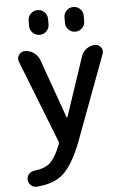

<svg xmlns="http://www.w3.org/2000/svg" viewBox="-63 -809 694 1058"><g transform="rotate(-5 284.0 -279.5)"><path d="M131.8 -680.7V-710Q131.8 -732.4 147.5 -748Q163.1 -763.7 185.5 -763.7Q208 -763.7 223.6 -748Q239.3 -732.4 239.3 -710V-680.7Q239.3 -658.2 223.6 -642.6Q208 -627 185.5 -627Q163.1 -627 147.5 -642.6Q131.8 -658.2 131.8 -680.7ZM330.1 -679.7V-710.9Q330.1 -732.4 345.7 -748Q361.3 -763.7 383.3 -763.7Q405.3 -763.7 420.9 -748Q436.5 -732.4 436.5 -710.9V-679.7Q436.5 -658.2 420.9 -642.6Q405.3 -627 383.3 -627Q361.3 -627 345.7 -642.6Q330.1 -658.2 330.1 -679.7ZM293 -163.1Q293 -161.1 295.4 -161.1Q297.9 -161.1 298.8 -163.1L408.2 -490.2Q417 -514.6 438 -529.8Q459 -544.9 484.4 -544.9Q504.9 -544.9 517.6 -527.3Q524.4 -517.6 524.4 -505.9Q524.4 -498 521.5 -491.2L347.7 -24.4Q295.9 111.3 235.4 159.2Q186.5 198.2 97.7 205.1Q95.7 205.1 93.8 205.1Q77.1 205.1 65.4 194.3Q49.8 180.7 49.8 160.2Q49.8 143.6 61.5 130.9Q74.2 118.2 91.8 116.2Q143.6 110.4 170.9 89.8Q207 62.5 237.3 -16.6Q241.2 -25.4 237.3 -34.2L58.6 -489.3Q55.7 -497.1 55.7 -504.9Q55.7 -516.6 63.5 -527.3Q75.2 -544.9 96.7 -544.9Q123 -544.9 145 -529.3Q167 -513.7 176.8 -489.3Z"/></g></svg>

Font: Gen Jyuu GothicX Medium
Style: Regular
Weight: 500
Designer: Ryoko NISHIZUKA (kana &amp; ideographs); Paul D. Hunt (Latin, Greek &amp; Cyrillic); Wenlong ZHANG (bopomofo); Sandoll C
Version: Version 1.058.20140828